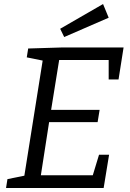

<svg xmlns="http://www.w3.org/2000/svg" viewBox="-20 -934 646 954"><path d="M594 -698 569 -539H520V-636H274L234 -388H475L465 -327H224L183 -63H441L472 -165H522L495 0H10L17 -44L101 -61L192 -633L113 -649L120 -693L283 -698ZM520 -846 299 -750 279 -791 492 -914Z"/></svg>

Font: Bitter Pro
Style: Italic
Weight: 400
Italic angle: -9°
Designer: Sol Matas, and Bitter project Authors
Foundry: Sol Matas
Version: Version 1.010